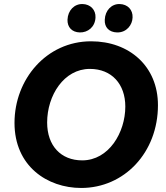

<svg xmlns="http://www.w3.org/2000/svg" viewBox="-20 -919 824 953"><path d="M383 14C597 14 764 -162 764 -397C764 -590 622 -714 432 -714C211 -714 52 -526 52 -309C52 -94 215 14 383 14ZM388 -123C282 -123 214 -196 214 -311C214 -445 297 -577 426 -577C535 -577 602 -501 602 -390C602 -261 520 -123 388 -123ZM376 -758C416 -757 452 -785 454 -832C456 -870 429 -898 390 -899C349 -900 317 -868 315 -821C314 -784 337 -759 376 -758ZM561 -758C609 -757 637 -796 638 -832C640 -870 614 -898 574 -899C534 -900 502 -868 500 -821C498 -784 521 -759 561 -758Z"/></svg>

Font: Fixel Display
Style: Bold Italic
Weight: 700
Italic angle: -10°
Designer: AlfaBravo + MacPaw
Foundry: Kyrylo Tkachov, Marchela Mozhyna, Serhii Makarenko, Maria Weinstein, Zakhar Kryvoshyya
Version: Version 1.210;Glyphs 3.2 (3217)